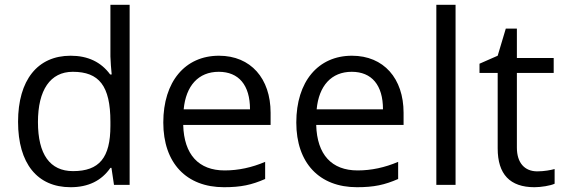

<svg xmlns="http://www.w3.org/2000/svg" viewBox="-20 -780 2381 810"><path d="M460.9 0H526.9V-759.8H445.8V-542L447.8 -504.4L451.2 -465.8H444.8C406.2 -518.6 350.6 -544.9 277.8 -544.9C138.7 -544.9 56.2 -442.4 56.2 -266.1C56.2 -89.8 137.7 9.8 277.8 9.8C352.5 9.8 408.2 -17.6 445.8 -71.8H450.2ZM288.1 -58.1C190.9 -58.1 140.1 -128.4 140.1 -265.1C140.1 -399.9 191.9 -477.1 287.1 -477.1C397.9 -477.1 445.8 -418 445.8 -266.1V-249C445.8 -114.7 398.9 -58.1 288.1 -58.1Z M924.8 9.8C997.1 9.8 1041.5 0 1098.6 -24.9V-97.2C1042.5 -73.2 985.4 -61 927.7 -61C818.4 -61 756.3 -127.4 752.9 -252.9H1121.6V-304.2C1121.6 -448.7 1038.1 -544.9 903.8 -544.9C760.7 -544.9 668.9 -435.5 668.9 -263.2C668.9 -91.8 766.6 9.8 924.8 9.8ZM902.8 -477.1C987.3 -477.1 1034.7 -420.9 1034.7 -318.8H754.9C764.2 -418 816.9 -477.1 902.8 -477.1Z M1485.8 9.8C1558.1 9.8 1602.5 0 1659.7 -24.9V-97.2C1603.5 -73.2 1546.4 -61 1488.8 -61C1379.4 -61 1317.4 -127.4 1314 -252.9H1682.6V-304.2C1682.6 -448.7 1599.1 -544.9 1464.8 -544.9C1321.8 -544.9 1230 -435.5 1230 -263.2C1230 -91.8 1327.6 9.8 1485.8 9.8ZM1463.9 -477.1C1548.3 -477.1 1595.7 -420.9 1595.7 -318.8H1315.9C1325.2 -418 1377.9 -477.1 1463.9 -477.1Z M1901.9 -759.8H1820.8V0H1901.9Z M2246.6 -57.1C2193.4 -57.1 2160.6 -92.8 2160.6 -157.2V-472.2H2315.9V-535.2H2160.6V-659.2H2113.8L2079.6 -544.9L2002.9 -511.2V-472.2H2079.6V-153.8C2079.6 -44.9 2131.3 9.8 2234.9 9.8C2262.2 9.8 2302.2 3.4 2319.8 -4.9V-66.9C2304.2 -62.5 2275.4 -57.1 2246.6 -57.1Z"/></svg>

Font: Open Sans
Style: Regular
Weight: 400
Foundry: Ascender Corporation
Version: Version 1.100;PS 001.100;hotconv 1.0.88;makeotf.lib2.5.64775